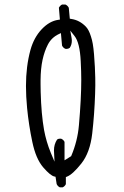

<svg xmlns="http://www.w3.org/2000/svg" viewBox="-20 -776 540 834"><path d="M252.4 37.6Q261.7 33.2 266.1 23.9V-6.8L271 -8.8Q295.4 -18.1 333.3 -65.7Q371.1 -113.3 380.6 -196Q390.1 -278.8 393.1 -367.2Q394 -391.1 394 -405.8Q394 -420.4 393.8 -437.7Q393.6 -455.1 392.1 -484.9Q390.6 -514.6 388.4 -540.5Q386.2 -566.4 383.1 -585Q379.9 -603.5 375 -617.7Q366.2 -646.5 353 -660.2Q325.7 -688.5 289.1 -693.8L283.2 -694.8L278.8 -742.2Q273.9 -752 264.2 -756.3H249.5Q244.6 -753.9 241.7 -750.5Q238.3 -747.1 235.8 -742.7L240.2 -690.9L233.4 -689.9Q194.8 -684.6 161.1 -648.9Q127.4 -613.3 112.3 -559.1Q92.8 -487.8 92.8 -402.3Q92.8 -357.4 97.7 -306.6Q105 -232.4 120.4 -159.4Q135.7 -86.4 167.5 -49.3Q199.2 -12.7 216.3 -9.3L221.2 -8.3L226.1 23.4Q230.5 33.2 239.7 37.6ZM260.3 -79.6V-159.7Q255.9 -168.9 246.1 -173.3Q243.7 -173.8 241.2 -173.8Q233.4 -173.8 228 -169.9Q214.4 -148.9 214.4 -122.6Q214.4 -119.6 216.8 -73.7L200.2 -113.3Q180.7 -161.1 171.4 -211.4Q159.2 -280.3 156.7 -376.5Q156.2 -397 156.2 -409.4Q156.2 -421.9 156.2 -428.2Q156.7 -478.5 164.8 -515.9Q172.9 -553.2 188 -582.5Q203.6 -612.8 235.4 -627.9L244.6 -632.3L249.5 -578.1Q253.9 -568.4 263.7 -564Q266.1 -563.5 268.6 -563.5Q276.4 -563.5 282.7 -567.9Q292 -581.1 292 -599.1Q292 -606 290.5 -613.8L285.2 -643.1L303.7 -619.6Q326.7 -590.8 330.6 -510.3Q333 -465.3 333 -429.7Q333 -347.7 322.8 -231.9Q316.9 -163.1 289.1 -97.7Z"/></svg>

Font: Bakudai
Style: ExtraLight
Weight: 200
Version: Version 1.48